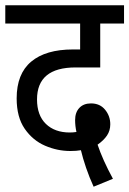

<svg xmlns="http://www.w3.org/2000/svg" viewBox="-20 -642 489 726"><path d="M334 64Q318 29 305.5 -7.5Q293 -44 286 -74Q269 -71 246 -71Q197 -71 150.5 -91Q104 -111 73.5 -155Q43 -199 43 -270Q43 -363 98 -409Q153 -455 256 -455H283V-553H0V-622H449V-553H359V-387H266Q120 -387 120 -266Q120 -206 153.5 -173.5Q187 -141 244 -141Q257 -141 269 -143Q264 -166 264 -188Q264 -217 280 -234Q296 -251 324 -251Q358 -251 377.5 -227Q397 -203 397 -172Q397 -148 384.5 -129.5Q372 -111 349 -95Q368 -38 407 34Z"/></svg>

Font: Noto Sans Devanagari Condensed
Style: Regular
Weight: 400
Width: 3
Designer: Jelle Bosma - Monotype Design Team
Foundry: Monotype Imaging Inc.
Version: Version 2.004; ttfautohint (v1.8.4.7-5d5b)